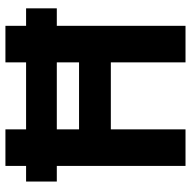

<svg xmlns="http://www.w3.org/2000/svg" viewBox="-18 -702 720 725"><g transform="rotate(-90 342.5 -340.0)"><path d="M19 -486V-602H78V-680H216V-602H469V-680H607V-602H673V-486H607V0H469V-282H216V0H78V-486ZM216 -402H469V-486H216Z"/></g></svg>

Font: Titillium Web[RUS by Daymarius]
Style: Bold
Weight: 700
Designer: Cyrillization by Daymarius
Foundry: Cyrillization by Daymarius
Version: Version 1.002 September 11, 2018